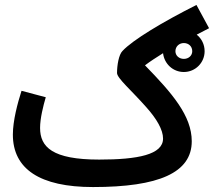

<svg xmlns="http://www.w3.org/2000/svg" viewBox="-20 -735 865 776"><path d="M356 21C622 21 755 -37 755 -164C755 -267 676 -358 566 -471C587 -487 612 -503 639 -520C644 -477 679 -444 723 -444C770 -444 807 -482 807 -528C807 -555 795 -579 775 -595C791 -603 808 -612 825 -621L774 -715C637 -646 517 -574 475 -529C460 -514 453 -471 453 -440C453 -419 511 -370 571 -302C614 -254 639 -210 639 -175C639 -110 537 -90 381 -90C191 -90 142 -141 142 -218C142 -257 155 -308 165 -342L67 -368C51 -318 32 -247 32 -191C32 -52 141 21 356 21ZM723 -497C704 -497 689 -510 689 -528C689 -547 704 -561 723 -561C742 -561 757 -548 757 -528C757 -510 742 -497 723 -497Z"/></svg>

Font: Noto Sans Arabic UI Cn SmBd
Style: Regular
Weight: 600
Width: 3
Designer: Monotype Design Team, Nadine Chahine and Nizar Qandah
Foundry: Monotype Imaging Inc.
Version: Version 2.010